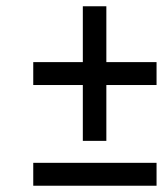

<svg xmlns="http://www.w3.org/2000/svg" viewBox="-20 -592 532 612"><path d="M244 -321H86V-394H244V-572H319V-394H479V-321H319V-143H244ZM86 -73H479V0H86Z"/></svg>

Font: Noto Serif NarrowExtraBold
Style: Italic
Weight: 800
Width: 4
Italic angle: -12°
Designer: Monotype Design Team
Foundry: Monotype Imaging Inc.
Version: Version 1.001